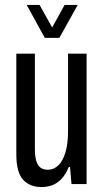

<svg xmlns="http://www.w3.org/2000/svg" viewBox="-20 -744 421 776"><path d="M148 12Q100 12 73 -18Q46 -48 46 -120V-527H121V-139Q121 -122 123.5 -107Q126 -92 131.5 -81Q137 -70 147.5 -64Q158 -58 174 -58Q197 -58 215.5 -75.5Q234 -93 244.5 -128Q255 -163 255 -216V-527H330V0H269L263 -69H258Q246 -40 229.5 -22Q213 -4 192.5 4Q172 12 148 12ZM88 -724H140L208 -602H174L241 -724H294L220 -591H161Z"/></svg>

Font: Archivo ExtraCondensed
Style: Regular
Weight: 400
Width: 2
Designer: Hector Gatti
Foundry: Omnibus-Type
Version: Version 2.001